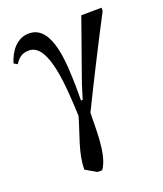

<svg xmlns="http://www.w3.org/2000/svg" viewBox="-138 -562 734 862"><g transform="rotate(-20 228.5 -131.0)"><path d="M448 -473 351 -472 249 -184 227 -113H219V-185C216 -272 218 -476 102 -476C42 -476 7 -425 -9 -373L8 -363C28 -395 48 -404 76 -404C171 -404 179 -184 185 -52C163 27 126 108 127 184L179 214H201C246 154 237 13 240 -47C307 -184 378 -324 448 -458Z"/></g></svg>

Font: STIX Two Math
Style: Regular
Weight: 400
Designer: Ross Mills, John Hudson & Paul Hanslow, Tiro Typeworks Ltd; with portions MicroPress Inc., with additions and correction
Foundry: Tiro Typeworks Ltd
Version: Version 2.02 b142